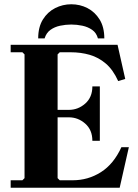

<svg xmlns="http://www.w3.org/2000/svg" viewBox="-20 -880 648 900"><path d="M549 -190H584L541 0H30V-35H85L95 -45V-625L85 -635H30V-670H531L567 -510L534 -500Q510 -553 476 -582Q442 -611 400.5 -623Q359 -635 311 -635H260L250 -625V-320L205 -365H303Q346 -365 379.5 -394.5Q413 -424 413 -475H448V-220H413Q413 -271 379.5 -300.5Q346 -330 303 -330H205L250 -375V-45L260 -35H321Q393 -35 453 -73Q513 -111 549 -190ZM439 -700Q432 -726 412 -740Q392 -754 366 -759.5Q340 -765 314 -765Q288 -765 262 -759.5Q236 -754 216.5 -740Q197 -726 189 -700H159Q159 -753 181 -788.5Q203 -824 238.5 -842Q274 -860 314 -860Q355 -860 390 -842Q425 -824 447 -788.5Q469 -753 469 -700Z"/></svg>

Font: Brygada 1918
Style: Bold
Weight: 700
Designer: Mateusz Machalski | Borys Kosmynka | Przemek Hoffer
Foundry: NIEPODLEGLA 2018
Version: Version 3.006